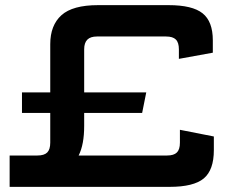

<svg xmlns="http://www.w3.org/2000/svg" viewBox="-20 -727 910 747"><path d="M17.5 0V-122H125.5Q152 -122 163.8 -133.8Q175.5 -145.5 175.5 -172V-287.5H65.5V-367.5H175.5V-555Q175.5 -628.5 219 -667.8Q262.5 -707 361.5 -707H636Q728.5 -707 768.2 -675.2Q808 -643.5 808 -570V-522L676 -498V-535Q676 -561.5 664.2 -573.2Q652.5 -585 626 -585H357.5Q332 -585 319.8 -572.8Q307.5 -560.5 307.5 -535V-367.5H549L533 -287.5H307.5V-237Q307.5 -201 302.2 -172.5Q297 -144 286 -122H630Q656.5 -122 668.2 -133.8Q680 -145.5 680 -172V-222L812 -196V-143Q812 -65.5 772.8 -32.8Q733.5 0 640 0Z"/></svg>

Font: Science Gothic
Style: Regular
Weight: 400
Designer: Thomas Phinney, Vassil Kateliev, Brandon Buerkle
Foundry: Font Detective LLC
Version: Version 1.018